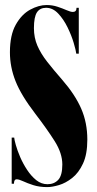

<svg xmlns="http://www.w3.org/2000/svg" viewBox="-20 -731 387 764"><path d="M168 13.5Q137 13.5 112.8 5.8Q88.5 -2 72 -9.8Q55.5 -17.5 46.5 -17.5Q35.5 -17.5 35.5 0H26.5V-183.5H36.5Q37 -175 43 -153.8Q49 -132.5 60.2 -106.2Q71.5 -80 87.8 -55.2Q104 -30.5 124.2 -14.2Q144.5 2 169 2Q195.5 2 211.8 -15.5Q228 -33 228 -76.5Q228 -121 197.8 -169Q167.5 -217 120 -279Q64 -352 41.8 -408.2Q19.5 -464.5 19.5 -523Q19.5 -591.5 42.8 -632.8Q66 -674 100 -692.5Q134 -711 165.5 -711Q188.5 -711 208.8 -704.2Q229 -697.5 245 -690.5Q261 -683.5 270 -683.5Q284.5 -683.5 284.5 -700H293.5V-517.5H283.5Q282 -531 273.2 -560.5Q264.5 -590 248.8 -622.2Q233 -654.5 211.5 -677.2Q190 -700 163.5 -700Q139 -700 127 -681.8Q115 -663.5 115 -619Q115 -581 128.8 -549.2Q142.5 -517.5 167.8 -485.2Q193 -453 227.5 -413.5Q278.5 -355 303 -299Q327.5 -243 327.5 -175.5Q327.5 -117 310.2 -80Q293 -43 267.2 -22.8Q241.5 -2.5 214.5 5.5Q187.5 13.5 168 13.5Z"/></svg>

Font: Imbue 100pt Black
Style: Regular
Weight: 900
Designer: Tyler Finck
Foundry: Etcetera Type Company
Version: Version 1.102; ttfautohint (v1.8.3)